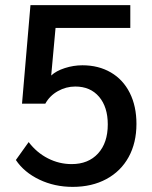

<svg xmlns="http://www.w3.org/2000/svg" viewBox="-20 -720 595 750"><path d="M42 -95 92 -165Q123 -124 167 -101.5Q211 -79 260 -79Q325 -79 363 -120.5Q401 -162 401 -234Q401 -302 367 -342Q333 -382 274 -382Q238 -382 206 -364Q174 -346 157 -315H66L99 -700H489V-611H197L180 -425Q199 -443 233 -454Q267 -465 302 -465Q365 -465 413 -437Q461 -409 487 -357Q513 -305 513 -236Q513 -162 482.5 -106.5Q452 -51 395.5 -20.5Q339 10 264 10Q193 10 133.5 -18.5Q74 -47 42 -95Z"/></svg>

Font: Sarabun Medium
Style: Regular
Weight: 500
Designer: Suppakit Chalermlarp | Katatrad Co.,Ltd.
Foundry: Cadson Demak Co.,Ltd.
Version: Version 1.000; ttfautohint (v1.6)